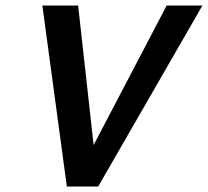

<svg xmlns="http://www.w3.org/2000/svg" viewBox="-20 -678 756 698"><path d="M223 0 134 -658H264L334 -28H256L586 -658H716L337 0Z"/></svg>

Font: Ysabeau Infant
Style: Bold Italic
Weight: 700
Italic angle: -12°
Designer: Christian Thalmann (Catharsis Fonts)
Version: Version 2.001;gftools[0.9.30]; featfreeze: ss01,ss02,lnum